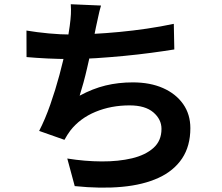

<svg xmlns="http://www.w3.org/2000/svg" viewBox="-20 -823 1040 898"><path d="M452.5 -797.1Q444.6 -770.8 439.5 -745.2Q434.5 -719.6 428.6 -695.2Q423.8 -671.2 417.5 -640.2Q411.1 -609.1 403.4 -574.7Q395.6 -540.2 387.5 -504.9Q379.4 -469.5 370.4 -436.5Q361.4 -403.5 352.5 -375.5Q414 -408.7 473.9 -423.2Q533.9 -437.7 601 -437.7Q682.4 -437.7 742.6 -411Q802.7 -384.4 836.5 -336.4Q870.3 -288.4 870.3 -223.7Q870.3 -140 831.8 -82.1Q793.2 -24.2 721.7 8.7Q650.1 41.6 550.7 50.8Q451.4 60 329.5 47.4L294.7 -81.6Q377.1 -68.3 455.7 -68Q534.4 -67.6 597.4 -82.6Q660.4 -97.7 697.8 -131.2Q735.3 -164.8 735.3 -220.3Q735.3 -264.9 697.2 -297.5Q659.1 -330.1 586 -330.1Q499.4 -330.1 426.8 -300Q354.1 -269.9 309.2 -212.6Q301.5 -202.1 295.1 -192.2Q288.7 -182.2 281.4 -169L163.1 -210.7Q191.3 -265.3 215.3 -334Q239.3 -402.6 258.1 -472.6Q276.9 -542.5 289.1 -603.1Q301.4 -663.6 306.2 -702.3Q310.5 -734.1 311.6 -756.4Q312.8 -778.6 311 -803.2ZM103.8 -680.1Q152 -672 208 -666.7Q264 -661.5 310.9 -661.5Q358.9 -661.5 416.6 -664.5Q474.3 -667.5 538.1 -673.5Q601.9 -679.5 666.7 -689Q731.5 -698.5 792.9 -711.5L795.3 -591.7Q747.4 -584 686.8 -575.9Q626.2 -567.8 560.3 -561.5Q494.3 -555.2 430.3 -551Q366.2 -546.9 311.9 -546.9Q254.5 -546.9 201.8 -549.5Q149.2 -552.1 104.1 -556.1Z"/></svg>

Font: Noto Sans SC Thin
Style: Regular
Weight: 100
Designer: Ryoko NISHIZUKA 西塚涼子 (kana, bopomofo & ideographs); Paul D. Hunt (Latin, Greek & Cyrillic); Sandoll Communications 산돌커뮤니
Foundry: Adobe
Version: Version 2.004-H2;hotconv 1.0.118;makeotfexe 2.5.65603